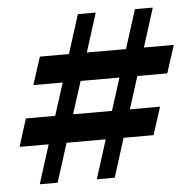

<svg xmlns="http://www.w3.org/2000/svg" viewBox="-46 -638 681 684"><g transform="rotate(-5 294.0 -296.0)"><path d="M69 0 113 -139H9L40 -238H145L182 -354H77L109 -453H213L257 -592H321L277 -453H417L461 -592H525L481 -453H588L556 -354H449L412 -238H520L488 -139H381L337 0H273L317 -139H177L133 0ZM209 -238H348L385 -354H246Z"/></g></svg>

Font: Platypi
Style: Bold Italic
Weight: 700
Italic angle: -13°
Designer: David Sargent
Foundry: Bolt Cutter Type
Version: Version 1.200; ttfautohint (v1.8.4.7-5d5b)